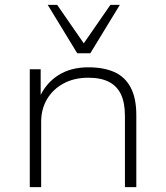

<svg xmlns="http://www.w3.org/2000/svg" viewBox="-20 -773 684 793"><path d="M103 0V-487H148V-370H143Q168 -428 219.5 -461.5Q271 -495 345 -495Q408 -495 452 -475.5Q496 -456 519.5 -412Q543 -368 543 -298V0H496V-294Q496 -348 480 -382.5Q464 -417 430.5 -434.5Q397 -452 345 -452Q286 -452 242 -428Q198 -404 174 -363Q150 -322 150 -270V0ZM299 -553 177 -753H216L326 -594L436 -753H475L353 -553Z"/></svg>

Font: Nunito Sans 10pt SemiExpanded ExtraLight
Style: Regular
Weight: 250
Width: 6
Designer: Vernon Adams
Foundry: Vernon Adams
Version: Version 3.101;gftools[0.9.27]